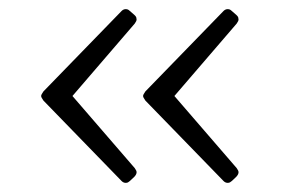

<svg xmlns="http://www.w3.org/2000/svg" viewBox="-20 -490 618 420"><path d="M70 -280Q70 -283 75 -290L246 -466Q250 -470 255 -470Q258 -470 260 -469Q262 -468 264 -466L273.8 -457.5Q277.5 -454.2 278.1 -451.9Q278.8 -449.5 278.8 -447.5Q278.8 -445.5 277.8 -443.5Q276.8 -441.5 274.8 -438.5L138.5 -280L274.8 -122.2Q276.8 -119.2 277.8 -117.2Q278.8 -115.2 278.8 -113.2Q278.8 -108.5 273.8 -103.2L264 -94Q262 -92.2 260 -91.1Q258 -90 255 -90Q250 -90 246 -94L75 -270Q70 -277 70 -280ZM293 -280Q293 -283 298 -290L469 -466Q473 -470 478 -470Q481 -470 483 -469Q485 -468 487 -466L496.8 -457.5Q500.5 -454.2 501.1 -451.9Q501.8 -449.5 501.8 -447.5Q501.8 -445.5 500.8 -443.5Q499.8 -441.5 497.8 -438.5L361.5 -280L497.8 -122.2Q499.8 -119.2 500.8 -117.2Q501.8 -115.2 501.8 -113.2Q501.8 -108.5 496.8 -103.2L487 -94Q485 -92.2 483 -91.1Q481 -90 478 -90Q473 -90 469 -94L298 -270Q293 -277 293 -280Z"/></svg>

Font: Young Serif Light
Style: Regular
Weight: 300
Designer: Bastien Sozeau
Foundry: NBR — Bastien Sozeau
Version: Version 5.001